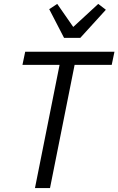

<svg xmlns="http://www.w3.org/2000/svg" viewBox="-20 -963 606 983"><path d="M362 -631 236 0H159L285 -631H95L109 -698H566L552 -631ZM308 -769 232 -916 273 -943 355 -825 483 -943 522 -913 391 -769Z"/></svg>

Font: IBM Plex Sans Cond
Style: Italic
Weight: 400
Width: 3
Italic angle: -11°
Designer: Mike Abbink, Paul van der Laan, Pieter van Rosmalen
Foundry: Bold Monday
Version: Version 1.3